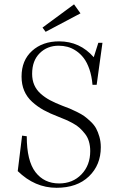

<svg xmlns="http://www.w3.org/2000/svg" viewBox="-20 -871 565 904"><path d="M194.8 -721.2 180.2 -741.2 328.6 -850.6 358.9 -808.1ZM246.1 13.2Q144 13.2 63.5 -65.4L84 -232.4L106 -229.5Q106 -113.8 147 -60.5Q188 -7.3 258.3 -7.3Q322.3 -7.3 363.5 -50Q404.8 -92.8 404.8 -159.7Q404.8 -184.1 398.7 -204.8Q392.6 -225.6 380.1 -241.2Q367.7 -256.8 355 -268.6Q342.3 -280.3 322.8 -290.8Q303.2 -301.3 289.8 -307.1Q276.4 -313 256.3 -320.8Q215.3 -336.4 186 -352.5Q156.7 -368.7 131.8 -391.1Q106.9 -413.6 94.2 -443.4Q81.5 -473.1 81.5 -510.7Q81.5 -586.9 131.1 -631.6Q180.7 -676.3 258.3 -676.3Q356 -676.3 421.4 -601.6L442.9 -669.4H462.4L435.1 -471.7H415.5Q412.1 -512.7 400.9 -545.2Q389.6 -577.6 374 -597.9Q358.4 -618.2 338.4 -631.6Q318.4 -645 298.1 -650.4Q277.8 -655.8 256.3 -655.8Q202.6 -655.8 167 -620.6Q131.3 -585.4 131.3 -523.4Q131.3 -494.1 141.4 -470.9Q151.4 -447.8 171.4 -429.9Q191.4 -412.1 215.6 -399.2Q239.7 -386.2 273.9 -373Q295.9 -364.7 308.1 -359.9Q320.3 -355 342 -344.2Q363.8 -333.5 377 -324Q390.1 -314.5 406.7 -298.8Q423.3 -283.2 432.4 -266.6Q441.4 -250 448 -227.1Q454.6 -204.1 454.6 -177.7Q454.6 -94.2 398.7 -40.5Q342.8 13.2 246.1 13.2Z"/></svg>

Font: Elstob ExtraLight
Style: Regular
Weight: 200
Designer: Peter S. Baker
Version: Version 1.015